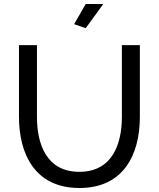

<svg xmlns="http://www.w3.org/2000/svg" viewBox="-20 -936 795 961"><path d="M409 -795 497 -916H409L351 -815ZM378 5C596 5 680 -159 680 -351V-710H590V-351C590 -215 542 -76 377 -76C215 -76 165 -211 165 -351V-710H75V-351C75 -169 152 5 378 5Z"/></svg>

Font: FIGSv2-sans-serif Medium
Style: Regular
Weight: 500
Designer: Matt McInerney, Pablo Impallari, Rodrigo Fuenzalida,Mirko Velimirovic
Foundry: Matt McInerney, Pablo Impallari, Rodrigo Fuenzalida
Version: Version 4.021;hotconv 1.0.109;makeotfexe 2.5.65596